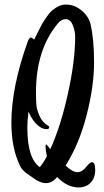

<svg xmlns="http://www.w3.org/2000/svg" viewBox="-20 -771 458 843"><path d="M384 -59Q398 -59 398 -24.5Q398 10 378 31Q358 52 325 52Q275 52 231 6Q209 33 182 33Q155 33 124 9Q122 7 112 0.5Q102 -6 98 -9Q94 -12 87 -18Q74 -29 68 -43Q30 -120 30 -232Q30 -389 102 -589Q109 -606 115 -606Q121 -606 130 -597Q133 -603 145 -627.5Q157 -652 163.5 -663.5Q170 -675 183.5 -695Q197 -715 209 -725Q240 -751 268 -751Q296 -751 316 -740Q365 -712 377 -667Q393 -600 393 -496.5Q393 -393 360.5 -266Q328 -139 268 -44Q299 -15 319.5 -15Q340 -15 357.5 -37Q375 -59 384 -59ZM310 -609Q310 -635 299.5 -661Q289 -687 269 -687Q249 -687 234 -668Q138 -553 138 -366Q138 -328 140 -308Q142 -288 154 -261Q166 -234 191 -219Q196 -216 196 -213Q196 -204 186 -204Q176 -204 168 -207Q130 -223 105 -281Q100 -243 100 -211Q100 -75 155 -37Q172 -58 186 -85Q180 -113 180 -125Q180 -137 182.5 -137Q185 -137 201 -116Q246 -215 278 -359Q310 -503 310 -609Z"/></svg>

Font: Devonshire
Style: Regular
Weight: 400
Designer: Astigmatic (AOETI)
Foundry: Astigmatic (AOETI)
Version: Version 1.001